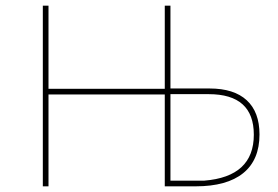

<svg xmlns="http://www.w3.org/2000/svg" viewBox="-20 -657 979 677"><path d="M131 0V-637H151V-344H561V-637H581V-345H719Q805 -345 850 -303.5Q895 -262 895 -183Q895 -93 837.5 -46.5Q780 0 670 0H561V-324H151V0ZM716 -325H581V-20H700Q875 -34 875 -182Q875 -325 716 -325Z"/></svg>

Font: Alegreya Sans SC Thin
Style: Regular
Weight: 100
Designer: Juan Pablo del Peral
Foundry: Huerta Tipografica
Version: Version 2.007